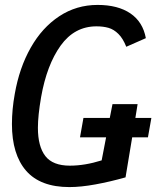

<svg xmlns="http://www.w3.org/2000/svg" viewBox="-20 -754 640 780"><path d="M372 -647Q282.5 -647 226.2 -568.5Q170 -490 147 -359.5Q134 -284 134 -235Q134 -159 164.2 -120Q194.5 -81 264 -81Q324.5 -81 393 -102.5L411 -196H305L319 -275H426L437 -331H539L530 -275H595L581 -196H517L490 -33.5Q426.5 -15.5 367.5 -4.8Q308.5 6 262 6Q144 6 86.2 -60.2Q28.5 -126.5 28.5 -250Q28.5 -309.5 40 -372.5Q58.5 -478.5 104.8 -560.2Q151 -642 220.8 -688Q290.5 -734 376.5 -734Q459 -734 509.8 -699.5Q560.5 -665 572.5 -599L493 -564Q479.5 -598 461 -616.2Q442.5 -634.5 421 -640.8Q399.5 -647 372 -647Z"/></svg>

Font: JuliaMono
Style: Bold Italic
Weight: 700
Italic angle: -9°
Monospace: yes
Designer: cormullion
Foundry: corm
Version: Version 0.057; ttfautohint (v1.8.4)